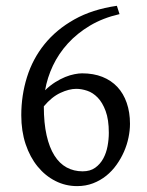

<svg xmlns="http://www.w3.org/2000/svg" viewBox="-20 -630 509 665"><path d="M244.1 -322.3Q219.2 -322.3 189.2 -308.3Q159.2 -294.4 131.8 -261.7Q131.8 -203.6 141.4 -161.4Q150.9 -119.1 168.5 -91.3Q186 -63.5 210.9 -50Q235.8 -36.6 266.1 -36.6Q292.5 -36.6 309.8 -49.1Q327.1 -61.5 337.6 -80.8Q348.1 -100.1 352.5 -123.8Q356.9 -147.5 356.9 -169.9Q356.9 -215.8 345.9 -245.4Q335 -274.9 318.4 -292Q301.8 -309.1 282 -315.7Q262.2 -322.3 244.1 -322.3ZM430.2 -201.2Q430.2 -178.2 425 -153.3Q419.9 -128.4 409.4 -104.5Q398.9 -80.6 383.5 -59.1Q368.2 -37.6 347.9 -21.2Q327.6 -4.9 302.2 4.9Q276.9 14.6 247.1 14.6Q207 14.6 171.9 -3.2Q136.7 -21 110.4 -53.2Q84 -85.4 68.8 -130.6Q53.7 -175.8 53.7 -231Q53.7 -299.8 73.5 -363Q93.3 -426.3 134.3 -477.1Q175.3 -527.8 237.5 -562.7Q299.8 -597.7 384.8 -609.9L394 -581.1Q336.4 -567.9 291.7 -541.3Q247.1 -514.6 215.1 -479.5Q183.1 -444.3 163.3 -402.6Q143.6 -360.8 136.2 -317.4Q153.3 -334 171.1 -345.2Q189 -356.4 205.8 -363.3Q222.7 -370.1 237.8 -373Q252.9 -376 264.2 -376Q303.7 -376 334.5 -363.8Q365.2 -351.6 386.5 -328.9Q407.7 -306.2 418.9 -273.7Q430.2 -241.2 430.2 -201.2Z"/></svg>

Font: Gentium Basic
Style: Regular
Weight: 400
Designer: J. Victor Gaultney and Annie Olsen
Foundry: SIL International
Version: Version 1.100